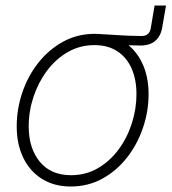

<svg xmlns="http://www.w3.org/2000/svg" viewBox="-20 -659 616 689"><path d="M315.9 -503.4 321.3 -537.6Q342.8 -536.6 362.3 -535.4Q381.8 -534.2 401.4 -533Q420.9 -531.7 442.1 -530.8Q463.4 -529.8 488.3 -529.8Q516.1 -529.8 521 -557.6L534.7 -639.2H575.7L562.5 -562.5Q559.1 -540.5 548.8 -525.4Q538.6 -510.3 522.2 -502.9Q505.9 -495.6 483.9 -495.6Q441.9 -496.1 399.9 -499Q357.9 -502 315.9 -503.4ZM233.9 10.3Q174.3 10.3 130.6 -17.1Q86.9 -44.4 63.5 -93Q40 -141.6 40 -205.6Q40 -267.6 60.1 -326.9Q80.1 -386.2 117.4 -433.6Q154.8 -481 206.3 -509.3Q257.8 -537.6 319.8 -537.6Q379.4 -537.6 422.6 -510.3Q465.8 -482.9 489.5 -434.3Q513.2 -385.7 513.2 -321.3Q513.2 -259.3 492.9 -200Q472.7 -140.6 435.5 -93.3Q398.4 -45.9 347.2 -17.8Q295.9 10.3 233.9 10.3ZM234.9 -30.3Q288.1 -30.3 331.3 -55.4Q374.5 -80.6 405.5 -122.6Q436.5 -164.6 453.1 -216.3Q469.7 -268.1 469.7 -321.3Q469.7 -374 452.1 -413.6Q434.6 -453.1 400.9 -475.1Q367.2 -497.1 318.8 -497.1Q266.6 -497.1 223.4 -472.2Q180.2 -447.3 148.9 -405.5Q117.7 -363.8 100.3 -311.8Q83 -259.8 83 -205.6Q83 -127 122.8 -78.6Q162.6 -30.3 234.9 -30.3Z"/></svg>

Font: Inter 24pt ExtraLight
Style: Italic
Weight: 250
Italic angle: -9.3988°
Version: Version 4.001;git-66647c0bb